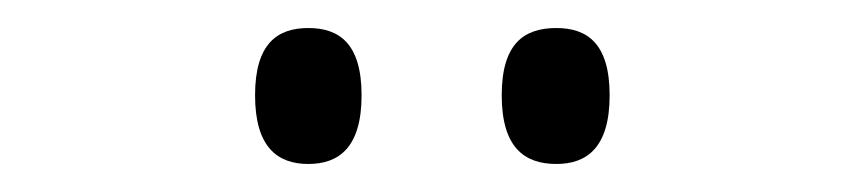

<svg xmlns="http://www.w3.org/2000/svg" viewBox="-20 -761 617 137"><path d="M377 -644C399 -644 415 -656 415 -693C415 -730 399 -741 377 -741C354 -741 338 -730 338 -693C338 -656 354 -644 377 -644ZM200 -644C222 -644 238 -656 238 -693C238 -730 222 -741 200 -741C178 -741 162 -730 162 -693C162 -656 178 -644 200 -644Z"/></svg>

Font: Noto Serif Devanagari Light
Style: Regular
Weight: 300
Designer: Universal Thirst, Indian Type Foundry and the Monotype Design Team
Foundry: Monotype Imaging Inc.
Version: Version 2.004